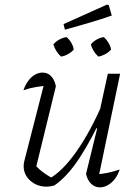

<svg xmlns="http://www.w3.org/2000/svg" viewBox="-20 -802 593 828"><path d="M221 -430 133 -70 129 -92Q149 -71 170.5 -55.5Q192 -40 211 -32H193Q249 -63 308.5 -147Q368 -231 422 -355L434 -330Q406 -267 378.5 -215.5Q351 -164 324 -122.5Q297 -81 269.5 -51Q242 -21 214 -2Q196 3 181 3Q140 3 111 -22.5Q82 -48 82 -86Q82 -99 86 -112L175 -459L198 -434Q167 -432 137 -427Q107 -422 81 -413Q89 -436 102 -453.5Q115 -471 131 -480Q147 -489 164 -489Q185 -489 200 -474Q215 -459 221 -430ZM351 -52 399 -248 394 -250 445 -484H498L402 -23L389 -50Q417 -51 443.5 -56.5Q470 -62 496 -71Q489 -48 475.5 -30.5Q462 -13 445 -3.5Q428 6 411 6Q389 6 373 -9.5Q357 -25 351 -52ZM260 -674 254 -698 441 -782 449 -780 462 -735Q419 -720 370.5 -705.5Q322 -691 260 -674ZM243 -558Q231 -569 222.5 -583Q214 -597 210 -611Q222 -624 237 -632Q252 -640 267 -642Q279 -632 287.5 -617.5Q296 -603 298 -588Q287 -576 272.5 -568Q258 -560 243 -558ZM404 -558Q392 -569 383.5 -583Q375 -597 372 -611Q382 -623 397 -631.5Q412 -640 428 -642Q440 -631 448.5 -616.5Q457 -602 459 -588Q448 -576 433 -568Q418 -560 404 -558Z"/></svg>

Font: Piazzolla Thin ExtraLight
Style: Italic
Weight: 250
Italic angle: -11.3°
Version: Version 2.005